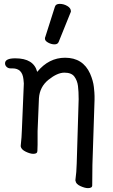

<svg xmlns="http://www.w3.org/2000/svg" viewBox="-20 -784 583 991"><path d="M214 -594 263 -748Q267 -764 288 -764Q309 -764 327.5 -753Q346 -742 346 -726Q346 -722 344 -719L283 -568Q278 -555 261.5 -555Q245 -555 228.5 -564Q212 -573 212 -584Q212 -591 214 -594ZM15 -438Q6 -446 6 -457Q6 -483 59 -483Q154 -483 172 -413Q232 -486 316 -486Q408 -486 445 -404Q461 -367 464.5 -335Q468 -303 468 -288.5Q468 -274 468 -269L457 67L456 173Q456 187 434 187Q418 187 395 176.5Q372 166 370 150L369 147Q375 104 376 59L386 -272Q386 -312 382.5 -340Q379 -368 364 -388.5Q349 -409 312.5 -409Q276 -409 230.5 -372.5Q185 -336 181 -277L174 -107V-37Q174 -16 173 -5Q173 10 152 10Q136 10 113 -1Q90 -12 87 -28V-31V-32Q92 -77 93 -115Q103 -346 103 -353Q103 -360 101 -375Q95 -431 45 -431H35Q23 -431 15 -438Z"/></svg>

Font: Moon Stars Kai
Style: Bold
Weight: 700
Designer: GuiWonder
Version: Version 1.101